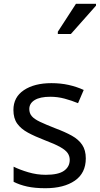

<svg xmlns="http://www.w3.org/2000/svg" viewBox="-20 -986 528 1016"><path d="M434 -148Q434 -70 376 -30Q318 10 220 10Q164 10 123.5 1Q83 -8 52 -24V-104Q84 -88 129.5 -74.5Q175 -61 222 -61Q289 -61 319 -82.5Q349 -104 349 -140Q349 -160 338 -176Q327 -192 298.5 -208Q270 -224 217 -244Q165 -264 128 -284Q91 -304 71 -332Q51 -360 51 -404Q51 -472 106.5 -509Q162 -546 252 -546Q301 -546 343.5 -536.5Q386 -527 423 -510L393 -440Q359 -454 322 -464Q285 -474 246 -474Q192 -474 163.5 -456.5Q135 -439 135 -409Q135 -387 148 -371.5Q161 -356 191.5 -341.5Q222 -327 273 -307Q324 -288 360 -268Q396 -248 415 -219.5Q434 -191 434 -148ZM286 -806V-818L382 -966H488V-956L355 -806Z"/></svg>

Font: Noto Sans Tifinagh Rhissa Ixa
Style: Regular
Weight: 400
Designer: JamraPatel
Foundry: JamraPatel LLC
Version: Version 2.006; ttfautohint (v1.8.4.7-5d5b)